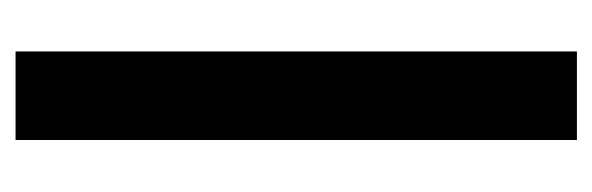

<svg xmlns="http://www.w3.org/2000/svg" viewBox="-284 -496 780 253"><g transform="rotate(90 106.5 -370.0)"><path d="M48.3 0V-739.7H165V0Z"/></g></svg>

Font: News Cycle
Style: Bold
Weight: 700
Version: Version 0.5.1